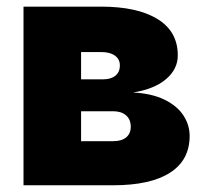

<svg xmlns="http://www.w3.org/2000/svg" viewBox="-20 -550 608 570"><path d="M49.8 -530.3H280.3Q387.7 -530.3 447.8 -493.4Q507.8 -456.5 507.8 -385.7Q507.8 -344.7 473.1 -315.2Q438.5 -285.6 375 -275.4Q431.2 -272.5 468.8 -253.9Q506.3 -235.4 524.7 -207Q543 -178.7 543 -146.5Q543 -74.7 484.9 -37.4Q426.8 0 316.4 0H49.8ZM368.2 -173.8Q368.2 -195.3 354.2 -207.5Q340.3 -219.7 316.4 -219.7H220.7V-130.9H316.4Q340.8 -130.9 354.5 -142.1Q368.2 -153.3 368.2 -173.8ZM335.9 -355.5Q335.9 -374.5 321 -385Q306.2 -395.5 280.3 -395.5H220.7V-314.5H286.1Q309.6 -314.5 322.8 -325.4Q335.9 -336.4 335.9 -355.5Z"/></svg>

Font: Pretendard GOV Black
Style: Regular
Weight: 900
Designer: Base glyphs from Inter by Rasmus Andersson; Hangeul glyphs from Noto Sans CJK(Source Han Sans) by Jang Soo-young and Kan
Foundry: Kil Hyung-jin
Version: Version 1.309